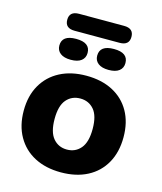

<svg xmlns="http://www.w3.org/2000/svg" viewBox="-119 -887 833 985"><g transform="rotate(15 297.5 -394.0)"><path d="M297 11Q217 11 157.5 -20Q98 -51 65 -109Q32 -167 32 -246Q32 -325 65 -382.5Q98 -440 157.5 -471Q217 -502 297 -502Q378 -502 437.5 -471Q497 -440 529.5 -382.5Q562 -325 562 -246Q562 -167 529.5 -109Q497 -51 437.5 -20Q378 11 297 11ZM297 -110Q342 -110 370 -143Q398 -176 398 -246Q398 -316 370 -348.5Q342 -381 297 -381Q252 -381 224 -348.5Q196 -316 196 -246Q196 -176 224 -143Q252 -110 297 -110ZM178 -709Q127 -709 127 -754Q127 -799 178 -799H417Q468 -799 468 -754Q468 -709 417 -709ZM197 -560Q161 -560 141.5 -575Q122 -590 122 -616Q122 -671 197 -671Q272 -671 272 -616Q272 -590 253 -575Q234 -560 197 -560ZM398 -560Q362 -560 342.5 -575Q323 -590 323 -616Q323 -671 398 -671Q473 -671 473 -616Q473 -590 454 -575Q435 -560 398 -560Z"/></g></svg>

Font: Chiron GoRound TC EB
Style: Regular
Weight: 700
Designer: Ryoko NISHIZUKA 西塚涼子 (kana, bopomofo & ideographs); Paul D. Hunt (Latin, Greek & Cyrillic); Sandoll Communications 산돌커뮤니
Foundry: Adobe
Version: Version 1.000;hotconv 1.1.1;makeotfexe 2.6.0